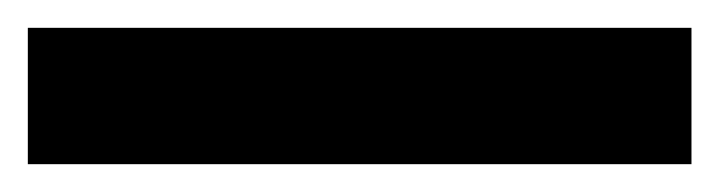

<svg xmlns="http://www.w3.org/2000/svg" viewBox="-22 -878 517 138"><path d="M475 -760H-2V-858H475Z"/></svg>

Font: Noto Sans ExtraCondensed
Style: Bold
Weight: 700
Width: 2
Designer: Monotype Design Team
Foundry: Monotype Imaging Inc.
Version: Version 2.013; ttfautohint (v1.8.4.7-5d5b)